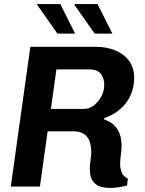

<svg xmlns="http://www.w3.org/2000/svg" viewBox="-20 -916 712 943"><path d="M521 7Q492 7 469.5 -1Q447 -9 434 -29Q421 -49 421 -86Q421 -106 424.5 -128Q428 -150 428 -167Q428 -196 422 -216Q416 -236 404 -248Q392 -260 376.5 -265.5Q361 -271 342 -271H214L176 0H33L129 -686H452Q504 -686 546.5 -668.5Q589 -651 614 -617Q639 -583 639 -533Q639 -487 621 -447.5Q603 -408 570 -379.5Q537 -351 492 -336L491 -330Q505 -325 520 -316.5Q535 -308 548 -293Q561 -278 569 -255Q577 -232 577 -198Q577 -178 573.5 -153.5Q570 -129 570 -112Q570 -92 574.5 -77.5Q579 -63 587.5 -53.5Q596 -44 608 -39L604 -5Q587 0 564.5 3.5Q542 7 521 7ZM230 -381H392Q418 -381 440.5 -398Q463 -415 477.5 -442Q492 -469 492 -500Q492 -532 475 -553.5Q458 -575 422 -575H257ZM445 -751 345 -893 348 -896H459L532 -751ZM262 -751 162 -893 163 -896H276L349 -751Z"/></svg>

Font: Chivo SemiBold
Style: Italic
Weight: 600
Italic angle: -8.05°
Designer: Hector Gatti
Foundry: Omnibus-Type
Version: Version 2.002